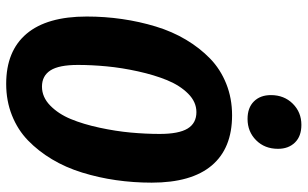

<svg xmlns="http://www.w3.org/2000/svg" viewBox="-206 -767 990 618"><g transform="rotate(90 289.0 -458.0)"><path d="M362.8 -759.8Q326.7 -759.8 306.4 -780.3Q286.1 -800.8 286.1 -835Q286.1 -877.4 313.7 -905.3Q341.3 -933.1 381.8 -933.1Q418.5 -933.1 438.7 -912.4Q459 -891.6 459 -857.9Q459 -814.9 431.4 -787.4Q403.8 -759.8 362.8 -759.8ZM351.1 -710Q457.5 -710 512.7 -644.5Q567.9 -579.1 567.9 -451.2Q567.9 -392.1 559.8 -336.2Q551.8 -280.3 535.4 -227.3Q519 -174.3 492.7 -130.4Q466.3 -86.4 432.1 -53.2Q397.9 -20 351.3 -1.5Q304.7 17.1 250 17.1Q144 17.1 88.6 -48.6Q33.2 -114.3 33.2 -242.2Q33.2 -300.3 41.3 -356Q49.3 -411.6 65.4 -464.6Q81.5 -517.6 107.9 -561.8Q134.3 -606 168.5 -639.2Q202.6 -672.4 249.5 -691.2Q296.4 -710 351.1 -710ZM340.8 -595.2Q308.1 -595.2 281.5 -568.6Q254.9 -542 238 -500.7Q221.2 -459.5 209.7 -407.2Q198.2 -355 193.6 -306.4Q189 -257.8 189 -213.9Q189 -152.8 206.5 -125.5Q224.1 -98.1 258.8 -98.1Q292.5 -98.1 319.6 -124.5Q346.7 -150.9 363.3 -191.2Q379.9 -231.4 391.1 -283.7Q402.3 -335.9 406.7 -384Q411.1 -432.1 411.1 -477.1Q411.1 -538.6 393.8 -566.9Q376.5 -595.2 340.8 -595.2Z"/></g></svg>

Font: Fira Sans Compressed
Style: Bold Italic
Weight: 700
Width: 3
Italic angle: -8°
Designer: Carrois Corporate & Edenspiekermann AG
Foundry: Carrois Corporate GbR & Edenspiekermann AG
Version: Version 4.203;PS 004.203;hotconv 1.0.88;makeotf.lib2.5.64775